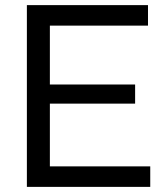

<svg xmlns="http://www.w3.org/2000/svg" viewBox="-20 -730 645 750"><path d="M566.9 -80.1V0H85V-710H558.1V-629.9H174.8V-399.9H507.8V-325.2H174.8V-80.1Z"/></svg>

Font: Rawline Medium
Style: Regular
Weight: 500
Designer: Matt McInerney, Pablo Impallari, Rodrigo Fuenzalida
Foundry: Matt McInerney, Pablo Impallari, Rodrigo Fuenzalida
Version: Version 4.020;PS 004.020;hotconv 1.0.88;makeotf.lib2.5.64775